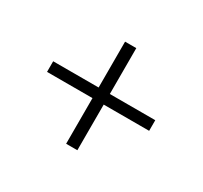

<svg xmlns="http://www.w3.org/2000/svg" viewBox="-94 -543 695 658"><g transform="rotate(30 253.0 -214.0)"><path d="M230.6 -12.1V-192.7H50.8V-234.7H230.6V-416.1H275V-234.7H454.8V-192.7H275V-12.1Z"/></g></svg>

Font: Playfair 9pt Black
Style: Regular
Weight: 900
Designer: Claus Eggers Sørensen
Foundry: Claus Eggers Sørensen
Version: Version 2.203